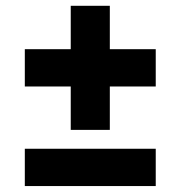

<svg xmlns="http://www.w3.org/2000/svg" viewBox="-20 -626 608 646"><path d="M218 -189V-335H63.5V-460.5H218V-606.5H349.5V-460.5H504V-335H349.5V-189ZM63.5 0V-125.5H504V0Z"/></svg>

Font: Encode Sans SC SemiExpanded
Style: Bold
Weight: 700
Width: 6
Designer: Multiple Designers
Foundry: Impallari Type
Version: Version 3.002